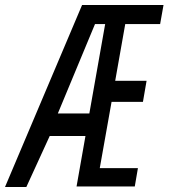

<svg xmlns="http://www.w3.org/2000/svg" viewBox="-32 -745 672 765"><path d="M295 -725H619.5L606 -649H467L427 -423H552L537.5 -339H412.5L365.5 -75H517.5L505 -2H273L308.5 -203H166L73 0H-12ZM324 -293 387 -649H346.5L198.5 -293Z"/></svg>

Font: JuliaMono Italic
Style: Regular
Weight: 400
Italic angle: -9°
Monospace: yes
Designer: cormullion
Foundry: corm
Version: Version 0.049; ttfautohint (v1.8.4)